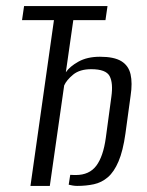

<svg xmlns="http://www.w3.org/2000/svg" viewBox="-20 -611 484 631"><path d="M80.1 0 157.3 -544.8H52.4L59.1 -591H333.3L326.6 -544.8H220.9L196.4 -373.5Q208.8 -392.1 237.6 -408.3Q266.5 -424.5 308.6 -424.5Q355 -424.5 378.8 -409.9Q402.6 -395.3 409.1 -366.8Q415.6 -338.3 409.3 -296.8L392.2 -171.8Q384.2 -114.8 369.5 -80.5Q354.9 -46.1 334.4 -28.5Q313.9 -11 288.5 -5.5Q263.2 0 233.5 0Q226.6 0 218.8 -1.3Q210.9 -2.6 205.8 -4L210.8 -36.4Q215.1 -36.1 220 -36Q224.8 -35.8 229.1 -35.8Q273.4 -35.8 296.4 -66.2Q319.3 -96.6 327.7 -157.7L346 -293.1Q352.3 -337.9 340.3 -360.8Q328.3 -383.6 279.9 -383.6Q242.1 -383.6 220.4 -365.8Q198.8 -348 190.9 -330.2L143.7 0Z"/></svg>

Font: Alumni Sans Thin
Style: Italic
Weight: 100
Italic angle: -8°
Designer: Robert E. Leuschke
Foundry: Robert E. Leuschke
Version: Version 1.016